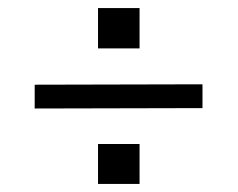

<svg xmlns="http://www.w3.org/2000/svg" viewBox="-20 -602 590 476"><path d="M326 -582H223V-482H326ZM482 -393 66 -392V-333L482 -334ZM326 -245H223V-146H326Z"/></svg>

Font: United Sans Light
Style: Regular
Weight: 300
Designer: Pablo Impallari, Rodrigo Fuenzalida (Modified by Dan O. Williams)
Version: Version 1.000;PS 001.000;hotconv 1.0.88;makeotf.lib2.5.64775